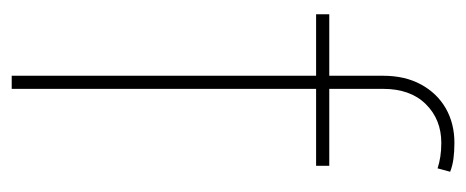

<svg xmlns="http://www.w3.org/2000/svg" viewBox="-254 -542 796 328"><g transform="rotate(90 144.0 -378.0)"><path d="M263.2 -542.5V-520H4.4V-542.5ZM109.4 0V-634.3Q109.4 -671.9 124.3 -699.2Q139.2 -726.6 165 -741.5Q190.9 -756.3 224.1 -756.3Q239.3 -756.3 251.5 -754.6Q263.7 -752.9 273.4 -749L267.6 -727.5Q258.8 -730.5 247.8 -732.2Q236.8 -733.9 224.1 -733.9Q184.1 -733.9 158 -707.5Q131.8 -681.2 131.8 -634.3V0Z"/></g></svg>

Font: Inter 16pt Thin
Style: Regular
Weight: 250
Version: Version 4.001;git-66647c0bb